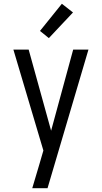

<svg xmlns="http://www.w3.org/2000/svg" viewBox="-20 -783 540 1018"><path d="M151 215Q160 185 169 154.5Q178 124 187 94L210 15L51 -520H132L251 -90L368 -520H449L232 215ZM239 -581 192 -619 308 -763 367 -717Z"/></svg>

Font: Iosevka Custom
Style: Regular
Weight: 400
Monospace: yes
Designer: Belleve Invis
Foundry: Belleve Invis
Version: Version 32.5.0; ttfautohint (v1.8.4)